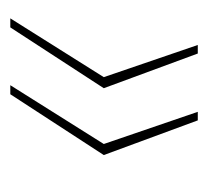

<svg xmlns="http://www.w3.org/2000/svg" viewBox="-36 -456 413 382"><g transform="rotate(90 171.0 -264.5)"><path d="M69 -451H86L155 -264L34 -78H16L133 -264ZM202 -451H219L288 -264L167 -78H149L266 -264Z"/></g></svg>

Font: Genos Thin
Style: Italic
Weight: 100
Italic angle: -8°
Designer: Robert E. Leuschke
Foundry: Robert E. Leuschke
Version: Version 1.010